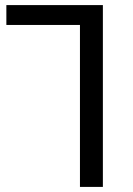

<svg xmlns="http://www.w3.org/2000/svg" viewBox="-20 -734 522 754"><path d="M294 0V-636H5V-714H384V0Z"/></svg>

Font: Go Noto Current
Style: Regular
Weight: 400
Designer: Monotype Design Team
Foundry: Monotype Imaging Inc.
Version: Version 2.007; ttfautohint (v1.8) -l 8 -r 50 -G 200 -x 14 -D